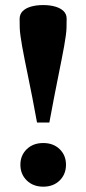

<svg xmlns="http://www.w3.org/2000/svg" viewBox="-20 -708 332 739"><path d="M236.5 -634.5 236 -599.5Q235.5 -587.5 233.2 -570.2Q231 -553 226.8 -529.8Q222.5 -506.5 216.8 -477.2Q211 -448 203.8 -411.8Q196.5 -375.5 188 -332Q179.5 -288.5 170 -236.5H122.5Q113 -288.5 104.5 -332Q96 -375.5 88.5 -411.8Q81 -448 75.2 -477.2Q69.5 -506.5 65.2 -529.8Q61 -553 58.8 -570.2Q56.5 -587.5 56 -599.5L55.5 -634.5Q55.5 -653 67 -664.8Q78.5 -676.5 99 -682.5Q119.5 -688.5 146 -688.5Q172.5 -688.5 193 -682.5Q213.5 -676.5 225.2 -664.8Q237 -653 236.5 -634.5ZM146.5 -157.5Q185.5 -157.5 209.8 -133.8Q234 -110 234 -74Q234 -37.5 209.8 -13.5Q185.5 10.5 146.5 10.5Q107.5 10.5 83 -13.5Q58.5 -37.5 58.5 -74Q58.5 -110 83 -133.8Q107.5 -157.5 146.5 -157.5Z"/></svg>

Font: Newsreader 16pt 16pt
Style: Bold
Weight: 700
Version: Version 1.003